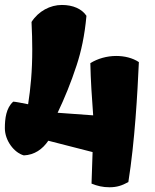

<svg xmlns="http://www.w3.org/2000/svg" viewBox="-23 -645 639 794"><path d="M75.7 -2.4C119.6 -4.4 152.8 -27.8 176.8 -63L359.9 -16.1L355.5 114.3C379.4 124 401.9 129.4 429.7 129.4C460 129.4 481 122.6 507.8 107.9C534.7 -62 545.4 -258.3 551.3 -388.2C524.9 -405.8 491.2 -413.6 457.5 -413.6C419.4 -413.6 380.9 -402.8 350.6 -383.8C352.1 -311 356.9 -241.2 362.3 -168L215.3 -178.7C243.7 -238.3 270.5 -303.2 293.9 -375C312.5 -431.6 327.1 -497.1 334.5 -579.6C315.4 -608.4 278.8 -624.5 232.9 -624.5C184.6 -624.5 136.2 -599.1 107.4 -554.2C109.4 -512.7 110.4 -475.6 110.4 -441.4C110.4 -349.1 103.5 -280.3 93.3 -213.9C66.9 -219.2 39.1 -224.6 31.7 -224.6C2.4 -198.7 -2.9 -154.8 -2.9 -114.7C-2.9 -63.5 35.6 -13.2 75.7 -2.4Z"/></svg>

Font: Kavoon
Style: Regular
Weight: 400
Designer: Viktoriya Grabowska
Foundry: Viktoriya Grabowska
Version: Version 1.002